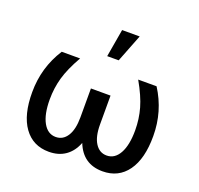

<svg xmlns="http://www.w3.org/2000/svg" viewBox="-134 -925 1122 1083"><g transform="rotate(20 426.5 -383.5)"><path d="M391.1 -609.9 419.9 -776.9H525.4L460 -609.9ZM141.6 -545.4H252Q205.6 -463.9 187.7 -400.9Q169.9 -337.9 169.9 -270Q169.9 -181.2 197.5 -131.6Q225.1 -82 273.4 -82Q316.9 -82 342 -121.6Q367.2 -161.1 367.2 -233.9V-407.2H484.9V-233.9Q484.9 -161.1 510.3 -121.6Q535.6 -82 579.1 -82Q627.4 -82 655 -131.6Q682.6 -181.2 682.6 -270Q682.6 -337.9 664.8 -400.9Q647 -463.9 600.6 -545.4H710.9Q789.6 -422.4 789.6 -274.9Q790 -138.7 736.6 -64.5Q683.1 9.8 587.4 9.8Q470.2 9.8 426.3 -101.6Q405.3 -47.4 364.5 -18.8Q323.7 9.8 265.1 9.8Q169.4 9.8 116 -64.5Q62.5 -138.7 63 -274.9Q63 -422.4 141.6 -545.4Z"/></g></svg>

Font: Interop Med
Style: Regular
Weight: 500
Designer: Rasmus Andersson, Google, Jang Haemin
Foundry: jhaemin
Version: Version 1.007